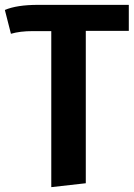

<svg xmlns="http://www.w3.org/2000/svg" viewBox="-27 -550 552 790"><path d="M503 -530V-423H326V204L184 220V-422H108Q55 -422 18 -411L-7 -509Q42 -530 130 -530Z"/></svg>

Font: Fira Sans SemiBold
Style: Regular
Weight: 600
Designer: bBox Type GmbH & Carrois Corporate GbR & Edenspiekermann AG
Foundry: bBox Type GmbH & Carrois Corporate GbR & Edenspiekermann AG
Version: Version 4.301;PS 004.301;hotconv 1.0.88;makeotf.lib2.5.64775